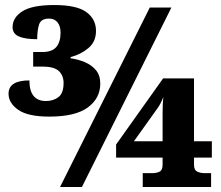

<svg xmlns="http://www.w3.org/2000/svg" viewBox="-20 -744 880 764"><path d="M176 -280Q91 -280 52.5 -307Q14 -334 14 -371Q14 -424 97 -424Q97 -342 163 -342Q192 -342 212.5 -357.5Q233 -373 233 -414Q233 -443 214.5 -461Q196 -479 149 -479H112V-537H149Q187 -537 204 -557Q221 -577 221 -614Q221 -640 209 -655Q197 -670 175 -670Q143 -670 135.5 -646.5Q128 -623 128 -588Q80 -588 55 -599Q30 -610 30 -636Q30 -674 69 -699Q108 -724 196 -724Q285 -724 323.5 -696Q362 -668 362 -621Q362 -578 331.5 -552.5Q301 -527 261 -517V-512Q291 -508 318 -496.5Q345 -485 362 -464.5Q379 -444 379 -411Q379 -353 329.5 -316.5Q280 -280 176 -280ZM219 0 576 -714H662L306 0ZM548 0V-55H586Q603 -55 615 -61Q627 -67 627 -89V-117H442V-169L629 -432H752V-182H823V-117H752V-89Q752 -67 765 -61Q778 -55 794 -55H820V0ZM513 -182H627V-292Q627 -308 627.5 -323.5Q628 -339 630 -358Q620 -332 608 -315Z"/></svg>

Font: Noto Serif Black
Style: Regular
Weight: 900
Designer: Monotype Design Team
Foundry: Monotype Imaging Inc.
Version: Version 2.014; ttfautohint (v1.8.4.7-5d5b)